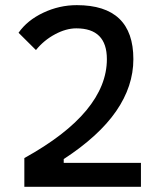

<svg xmlns="http://www.w3.org/2000/svg" viewBox="-20 -723 626 743"><path d="M74.2 0V-111.3Q234.9 -200.2 314.2 -296.1Q393.6 -392.1 393.6 -494.1Q393.6 -613.3 275.4 -613.3Q235.8 -613.3 192.9 -590.3Q149.9 -567.4 119.1 -529.3L51.8 -596.2Q85.4 -644.5 147.5 -673.8Q209.5 -703.1 277.3 -703.1Q496.1 -703.1 496.1 -494.1Q496.1 -389.2 429.4 -292.7Q362.8 -196.3 226.6 -107.4V-92.8H525.4V0Z"/></svg>

Font: CaskaydiaCove NFP
Style: Regular
Weight: 400
Designer: Aaron Bell
Foundry: Saja Typeworks
Version: Version 2111.001; VTT 6.35;Nerd Fonts 3.1.1